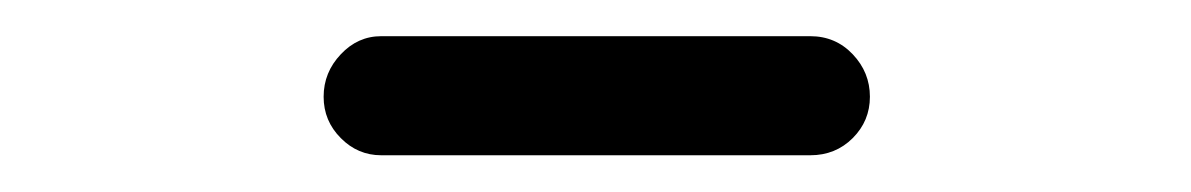

<svg xmlns="http://www.w3.org/2000/svg" viewBox="-20 -755 645 104"><path d="M186.5 -670.9Q173.8 -670.9 164.6 -680.2Q155.3 -689.5 155.3 -702.6Q155.3 -715.8 164.6 -725.6Q173.8 -735.4 186.5 -735.4H418.9Q432.6 -735.4 441.9 -725.6Q451.2 -715.8 451.2 -702.6Q451.2 -689.5 441.9 -680.2Q432.6 -670.9 418.9 -670.9Z"/></svg>

Font: Gen Jyuu GothicL Regular
Style: Regular
Weight: 400
Designer: [Source Han Sans]
Ryoko NISHIZUKA  (kana & ideographs); Paul D. Hunt (Latin, Greek & Cyrillic); Wenlong ZHANG  (bopomofo
Version: Version 1.002.20150607